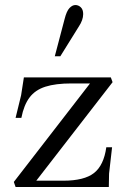

<svg xmlns="http://www.w3.org/2000/svg" viewBox="-20 -744 506 764"><path d="M42 0 35 -20 349 -426 376 -412H265Q201 -412 160.5 -399Q120 -386 97.5 -356Q75 -326 65 -275H42L64 -365L75 -436H421L428 -417L105 0L93 -25H232Q315 -25 354 -55.5Q393 -86 403 -158H426L414 -53L413 0ZM198 -520 237 -668Q245 -700 256.5 -712Q268 -724 280 -724Q292 -724 301.5 -715Q311 -706 311 -688Q311 -676 306.5 -663.5Q302 -651 294 -639L220 -520Z"/></svg>

Font: Baskervville SC
Style: Regular
Weight: 400
Designer: Alexis Faudot, Rémi Forte, Morgane Pierson, Rafael Ribas, Tanguy Vanlaeys, Rosalie Wagner, Thomas Huot-Marchand
Foundry: ANRT
Version: Version 1.100